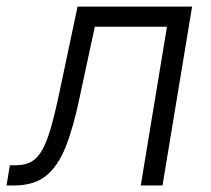

<svg xmlns="http://www.w3.org/2000/svg" viewBox="-57 -566 645 586"><path d="M-37.1 0 -26.9 -61.5H-9.8Q18.6 -61.5 37.8 -72Q57.1 -82.5 71.5 -107.7Q85.9 -132.8 98.6 -177Q111.3 -221.2 125.5 -289.6L179.7 -545.9H529.3L439 0H372.6L452.6 -484.4H232.4L186 -268.6Q167 -176.8 143.3 -117.4Q119.6 -58.1 83 -29.1Q46.4 0 -13.2 0Z"/></svg>

Font: Inter Light
Style: Italic
Weight: 300
Italic angle: -9.3988°
Designer: Rasmus Andersson
Foundry: rsms
Version: Version 4.001;git-66647c0bb